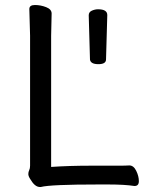

<svg xmlns="http://www.w3.org/2000/svg" viewBox="-20 -731 587 766"><path d="M403 -494Q403 -475 372.5 -475Q342 -475 339 -493L334 -670Q334 -683 346.5 -688.5Q359 -694 371 -694Q408 -694 408 -671V-670ZM184 -65Q256 -70 345 -70H458Q482 -70 495 -71H496Q513 -71 523.5 -49.5Q534 -28 534 -8.5Q534 11 517 11H516Q477 5 413 5H372Q181 5 143 15H139Q119 15 101 -16Q93 -28 93 -36.5Q93 -45 96.5 -52Q100 -59 100 -70V-589L97 -695Q97 -711 119.5 -711Q142 -711 164 -702.5Q186 -694 186 -677L184 -588Z"/></svg>

Font: LXGW WenKai Medium
Style: Regular
Weight: 500
Designer: LXGW / Fontworks Inc.
Foundry: LXGW / Fontworks Inc.
Version: Version 1.501; October 10, 2024